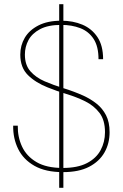

<svg xmlns="http://www.w3.org/2000/svg" viewBox="-20 -811 589 918"><path d="M263 87V-791H283V87ZM281 12Q198 12 145 -18Q92 -48 67 -98.5Q42 -149 43 -210H65Q64 -156 85.5 -110Q107 -64 154.5 -36Q202 -8 280 -8Q351 -8 395.5 -31Q440 -54 461 -93Q482 -132 482 -179Q482 -237 455.5 -271.5Q429 -306 387.5 -326.5Q346 -347 298 -361.5Q250 -376 208 -393Q150 -416 113.5 -452Q77 -488 77 -550Q77 -594 98.5 -630.5Q120 -667 164 -689.5Q208 -712 273 -712Q329 -712 374 -693Q419 -674 446 -633.5Q473 -593 473 -528H451Q451 -589 427.5 -625Q404 -661 363.5 -676.5Q323 -692 273 -692Q210 -692 171.5 -671.5Q133 -651 116 -619Q99 -587 99 -550Q99 -500 125.5 -470Q152 -440 194 -422Q236 -404 284.5 -389Q333 -374 378 -354Q413 -338 441.5 -315.5Q470 -293 487 -260Q504 -227 504 -179Q504 -125 479.5 -82Q455 -39 406 -13.5Q357 12 281 12Z"/></svg>

Font: DM Sans 16pt Thin
Style: Regular
Weight: 250
Version: Version 4.004;gftools[0.9.30]